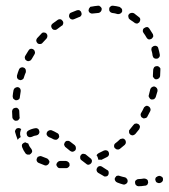

<svg xmlns="http://www.w3.org/2000/svg" viewBox="-20 -573 587 668"><path d="M489 72Q491 70 493 69Q494 67 495 64Q496 62 495 59Q495 54 491 51Q486 48 481 48Q470 50 462 50Q457 50 453 54Q449 57 450 63Q450 68 453 71Q457 75 462 75Q472 75 484 73Q487 73 489 72ZM418 67Q423 64 424 59Q424 57 424 55Q424 52 422 50Q421 48 419 46Q417 45 415 44Q405 42 396 39Q394 38 391 38Q389 38 386 39Q384 40 383 42Q381 44 380 46Q378 51 381 56Q383 60 388 62Q398 66 409 69Q414 70 418 67ZM542 61Q544 60 545 58Q547 56 547 53Q547 51 547 48Q546 43 541 41Q537 38 532 39L530 40Q528 40 526 42Q523 43 522 45Q521 47 520 50Q520 52 521 55Q522 60 526 62Q531 65 536 64L538 63Q540 63 542 61ZM344 41Q347 41 349 41Q352 40 354 39Q355 37 357 35Q359 30 358 25Q357 20 352 18Q344 13 335 7Q333 6 331 5Q328 5 326 5Q323 6 321 7Q319 9 318 11Q315 15 316 20Q317 25 321 28Q331 34 340 39Q342 41 344 41ZM190 -13Q187 -13 185 -12Q182 -11 181 -9Q179 -8 178 -6Q177 -3 176 -1Q176 4 180 8Q183 12 188 12Q193 12 197 12Q204 12 210 12Q213 12 215 11Q217 10 219 8Q221 6 222 4Q222 2 222 -1Q222 -6 218 -9Q214 -13 209 -13Q203 -13 197 -13Q193 -13 190 -13ZM120 -30Q118 -30 116 -29Q113 -28 111 -27Q110 -25 109 -23Q106 -18 108 -13Q110 -8 115 -6Q124 -2 135 2Q140 4 145 1Q149 -1 151 -6Q152 -8 152 -11Q152 -13 150 -15Q149 -18 147 -19Q146 -21 143 -22Q134 -25 125 -29Q123 -30 120 -30ZM289 0Q294 -1 297 -5Q299 -7 299 -9Q300 -11 300 -14Q299 -16 298 -19Q297 -21 295 -22Q288 -28 279 -35Q277 -37 275 -37Q272 -38 270 -38Q267 -38 265 -37Q263 -35 261 -33Q258 -29 259 -24Q259 -19 263 -16Q272 -9 280 -3Q284 1 289 0ZM318 -30Q317 -31 316 -32Q317 -35 319 -37Q321 -39 323 -40Q332 -44 341 -49Q343 -50 346 -50Q348 -51 350 -50Q353 -49 355 -48Q357 -46 358 -44Q360 -39 359 -34Q357 -29 353 -27Q343 -22 333 -17Q333 -17 333 -17Q333 -17 333 -17Q328 -18 323 -17Q323 -17 323 -17Q322 -18 322 -18Q321 -24 318 -30ZM79 -72Q79 -73 78 -74Q76 -74 75 -75Q71 -76 68 -78Q67 -78 66 -77Q65 -77 65 -77Q60 -75 57 -71Q55 -66 57 -61Q61 -50 69 -39Q71 -37 73 -36Q75 -35 78 -35Q80 -35 83 -35Q85 -36 87 -38Q91 -41 92 -46Q92 -51 89 -55Q83 -62 80 -69Q80 -71 79 -72ZM233 -45Q238 -46 242 -50Q245 -54 244 -59Q244 -64 240 -68Q231 -75 223 -81Q219 -84 214 -83Q209 -83 206 -78Q204 -76 204 -74Q203 -72 203 -69Q204 -67 205 -65Q206 -62 208 -61Q215 -55 224 -48Q228 -45 233 -45ZM379 -72Q377 -70 377 -67Q377 -65 377 -62Q378 -60 379 -58Q381 -56 383 -55Q385 -53 388 -53Q390 -53 393 -53Q395 -54 397 -55Q406 -62 414 -69Q418 -73 418 -78Q418 -83 415 -87Q413 -89 411 -90Q409 -91 406 -91Q404 -91 402 -90Q399 -90 397 -88Q390 -81 382 -75Q380 -74 379 -72ZM177 -87Q182 -89 184 -93Q186 -95 186 -98Q186 -100 185 -103Q185 -105 183 -107Q182 -109 179 -110Q169 -116 159 -120Q154 -121 150 -119Q145 -117 143 -112Q142 -110 142 -108Q142 -105 143 -103Q144 -101 146 -99Q148 -97 150 -96Q158 -93 167 -88Q172 -86 177 -87ZM42 -87Q41 -88 40 -89Q40 -90 40 -91Q36 -101 33 -112Q31 -117 34 -121Q36 -126 41 -127Q45 -128 48 -127Q51 -126 54 -124Q52 -121 52 -119Q49 -112 50 -104Q51 -100 52 -96Q49 -94 46 -92Q44 -90 42 -87ZM115 -107Q118 -111 117 -116Q116 -122 112 -125Q108 -128 103 -127Q90 -125 79 -119Q77 -118 75 -116Q74 -114 73 -112Q72 -109 73 -107Q73 -105 74 -102Q76 -98 81 -96Q86 -95 91 -97Q98 -101 107 -102Q112 -103 115 -107ZM429 -119Q429 -116 429 -114Q429 -111 430 -109Q431 -107 433 -105Q437 -102 442 -102Q447 -103 451 -107Q458 -115 464 -123Q467 -128 467 -133Q466 -138 462 -141Q460 -142 457 -143Q455 -144 453 -143Q450 -143 448 -142Q446 -140 444 -138Q438 -130 432 -123Q430 -121 429 -119ZM46 -191Q45 -193 43 -195Q41 -197 39 -198Q37 -198 34 -198Q32 -198 30 -197Q27 -196 26 -195Q24 -193 23 -190Q22 -188 22 -186Q23 -175 23 -164Q24 -159 28 -156Q32 -152 37 -153Q39 -153 42 -154Q44 -155 45 -157Q47 -159 48 -161Q49 -164 48 -166Q47 -176 47 -186Q47 -189 46 -191ZM470 -170Q471 -165 476 -163Q478 -161 481 -161Q483 -161 485 -162Q488 -162 490 -164Q492 -165 493 -168Q498 -177 503 -187Q505 -191 503 -196Q501 -201 497 -203Q494 -204 492 -205Q489 -205 487 -204Q485 -203 483 -201Q481 -200 480 -197Q476 -188 471 -180Q468 -175 470 -170ZM50 -265Q47 -269 42 -270Q37 -270 32 -267Q28 -264 27 -259Q25 -249 24 -238Q24 -236 25 -233Q25 -231 27 -229Q29 -227 31 -226Q33 -225 35 -224Q41 -224 45 -227Q49 -230 49 -235Q50 -245 52 -255Q53 -260 50 -265ZM499 -234Q501 -229 506 -227Q508 -227 511 -227Q513 -227 516 -228Q518 -230 519 -231Q521 -233 522 -236Q525 -246 528 -256Q529 -261 526 -266Q523 -270 518 -272Q513 -273 509 -270Q505 -268 503 -263Q501 -253 498 -243Q496 -238 499 -234ZM70 -327Q70 -329 69 -332Q68 -334 66 -336Q65 -337 62 -338Q57 -340 53 -338Q48 -336 46 -331Q42 -321 39 -310Q39 -308 39 -306Q39 -303 40 -301Q41 -299 43 -297Q45 -296 48 -295Q52 -293 57 -296Q62 -298 63 -303Q66 -313 70 -322Q70 -324 70 -327ZM512 -306Q513 -304 515 -302Q516 -300 518 -299Q520 -297 523 -297Q528 -297 532 -300Q536 -303 537 -308Q538 -319 538 -330Q538 -332 538 -335Q537 -337 535 -339Q533 -341 531 -342Q529 -343 526 -343Q521 -343 517 -340Q514 -336 513 -331Q513 -321 512 -311Q512 -308 512 -306ZM101 -394Q100 -399 96 -401Q94 -403 91 -403Q89 -404 86 -403Q84 -402 82 -401Q80 -399 79 -397Q73 -388 68 -379Q65 -374 67 -369Q68 -364 73 -362Q77 -359 82 -361Q87 -362 90 -367Q95 -376 100 -384Q103 -389 101 -394ZM513 -374Q514 -372 516 -371Q518 -369 521 -369Q523 -368 525 -369Q528 -369 530 -370Q532 -372 534 -374Q535 -376 536 -378Q536 -380 536 -383Q534 -394 531 -404Q530 -410 526 -412Q521 -415 516 -413Q514 -413 512 -411Q510 -410 508 -408Q507 -406 507 -403Q506 -401 507 -398Q510 -389 511 -379Q512 -377 513 -374ZM145 -448Q145 -453 141 -457Q138 -460 132 -460Q127 -460 124 -456Q116 -448 109 -440Q106 -436 106 -431Q107 -426 111 -422Q115 -419 120 -420Q125 -420 128 -424Q135 -432 142 -439Q145 -443 145 -448ZM497 -436Q502 -435 507 -438Q509 -439 510 -441Q512 -443 513 -445Q513 -447 513 -450Q513 -452 512 -454Q506 -464 500 -473Q497 -478 492 -479Q487 -479 483 -476Q478 -474 477 -468Q476 -463 479 -459Q485 -451 490 -442Q492 -438 497 -436ZM198 -486Q199 -488 200 -491Q200 -493 200 -496Q199 -498 198 -500Q195 -505 190 -506Q185 -507 181 -504Q172 -498 163 -491Q159 -488 158 -483Q158 -478 161 -474Q162 -472 164 -471Q166 -469 169 -469Q171 -469 174 -469Q176 -470 178 -471Q186 -477 194 -483Q197 -484 198 -486ZM452 -492Q454 -491 457 -491Q459 -491 461 -493Q464 -494 465 -496Q468 -500 468 -505Q468 -510 464 -513Q455 -520 446 -527Q441 -529 436 -528Q431 -527 428 -523Q427 -521 426 -518Q426 -516 427 -513Q427 -511 428 -509Q430 -507 432 -505Q440 -500 448 -494Q449 -492 452 -492ZM260 -516Q262 -518 263 -520Q264 -522 264 -525Q264 -527 263 -529Q262 -534 257 -537Q252 -539 247 -537Q237 -533 227 -529Q222 -527 221 -522Q219 -517 221 -513Q223 -508 228 -506Q232 -504 237 -506Q246 -510 256 -514Q258 -514 260 -516ZM399 -526Q403 -528 405 -533Q405 -536 405 -538Q405 -541 403 -543Q402 -545 400 -546Q398 -548 396 -549Q385 -552 374 -553Q371 -553 369 -553Q366 -552 365 -551Q363 -549 361 -547Q360 -545 360 -542Q359 -537 362 -533Q365 -529 370 -528Q380 -527 389 -524Q394 -523 399 -526ZM331 -533Q334 -537 334 -542Q334 -544 332 -547Q331 -549 329 -550Q327 -552 325 -553Q323 -553 320 -553Q309 -552 299 -550Q296 -550 294 -549Q292 -547 291 -545Q289 -543 289 -541Q288 -538 288 -536Q289 -531 293 -528Q298 -525 303 -526Q313 -527 323 -528Q328 -529 331 -533Z"/></svg>

Font: FRB American Cursive Guidelines Dashed
Style: Italic
Weight: 400
Italic angle: -25°
Version: Version 2.0;Modular Font Editor K font №1